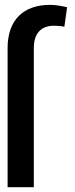

<svg xmlns="http://www.w3.org/2000/svg" viewBox="-20 -781 312 801"><path d="M121.1 -581C121.1 -639.6 149.9 -673.7 204.9 -673.7C223 -673.7 236.9 -672.2 248.6 -669.4L259.9 -750.7C236.2 -756.4 211.3 -760.7 188.2 -760.7C77.8 -760.7 11.7 -697.4 11.7 -581V0H121.1Z"/></svg>

Font: Inter 465
Style: Regular
Weight: 400
Designer: Rasmus Andersson
Foundry: rsms
Version: Version 3.019;Glyphs 3.1.2 (3151)